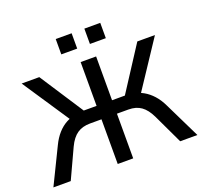

<svg xmlns="http://www.w3.org/2000/svg" viewBox="-149 -1075 1322 1248"><g transform="rotate(-20 512.0 -450.5)"><path d="M14 0 135 -248Q156 -292 184 -323.5Q212 -355 246.5 -373.5Q281 -392 323 -398L278 -364L51 -705H173L382 -384L359 -402H459V-705H566V-402H667L643 -384L851 -705H973L747 -364L703 -398Q744 -392 778 -373Q812 -354 840 -323Q868 -292 889 -248L1010 0H891L794 -205Q768 -259 733 -284Q698 -309 645 -309H566V0H459V-309H380Q327 -309 291 -284.5Q255 -260 229 -205L134 0ZM556 -795V-901H666V-795ZM358 -795V-901H468V-795Z"/></g></svg>

Font: Nunito Sans 9pt SemiBold
Style: Regular
Weight: 600
Version: Version 3.101;gftools[0.9.27]